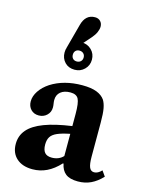

<svg xmlns="http://www.w3.org/2000/svg" viewBox="-137 -1018 858 1112"><g transform="rotate(15 292.5 -462.0)"><path d="M168 10.5Q107.5 10.5 72.5 -21Q37.5 -52.5 37.5 -107Q37.5 -156.5 68.5 -192.5Q99.5 -228.5 163.8 -252.8Q228 -277 327.5 -291V-363.5Q327.5 -430.5 315.2 -453.5Q303 -476.5 267 -476.5Q230 -476.5 208.5 -458.8Q187 -441 187 -410Q187 -399 189 -387.8Q191 -376.5 191 -366Q191 -337.5 171.2 -318.8Q151.5 -300 122.5 -300Q93.5 -300 75.5 -318.8Q57.5 -337.5 57.5 -367.5Q57.5 -398.5 78 -429.5Q98.5 -460.5 135.5 -485Q213.5 -534.5 323 -534.5Q376.5 -534.5 409.2 -521.8Q442 -509 458.5 -485Q470 -466.5 475.5 -437Q481 -407.5 481 -352.5V-148.5Q481 -104.5 489.5 -84.8Q498 -65 518 -65Q540.5 -65 562.5 -88.5L585 -56.5Q553 -22.5 518 -6Q483 10.5 440.5 10.5Q392 10.5 367 -9Q342 -28.5 334.5 -68H330.5Q293.5 -28 253.5 -8.8Q213.5 10.5 168 10.5ZM259 -83.5Q279.5 -83.5 297 -90.5Q314.5 -97.5 327.5 -111.5V-244.5Q279.5 -235 252.2 -223Q225 -211 214 -193.2Q203 -175.5 203 -147.5Q203 -115 216.5 -99.2Q230 -83.5 259 -83.5ZM255 -609.5Q218 -609.5 195.8 -633Q173.5 -656.5 173.5 -691.5Q173.5 -726.5 196.8 -750Q220 -773.5 255 -773.5Q289.5 -773.5 313.5 -750Q337.5 -726.5 337.5 -691.5Q337.5 -656.5 313.5 -633Q289.5 -609.5 255 -609.5ZM255 -659Q269.5 -659 278.8 -668Q288 -677 288 -691.5Q288 -706 278.8 -715Q269.5 -724 255 -724Q240 -724 231.5 -715Q223 -706 223 -691.5Q223 -677 231.5 -668Q240 -659 255 -659ZM207.5 -708 177.5 -719 217.5 -868Q226 -900.5 244.5 -917.2Q263 -934 292 -934Q312 -934 324.2 -921.5Q336.5 -909 336.5 -889Q336.5 -874 328.5 -855.5Q320.5 -837 303.5 -817.5Z"/></g></svg>

Font: Libre Caslon Text
Style: Regular
Weight: 400
Designer: Pablo Impallari, Rodrigo Fuenzalida, Katja Schimmel
Foundry: Pablo Impallari, Rodrigo Fuenzalida
Version: Version 2.000